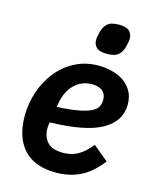

<svg xmlns="http://www.w3.org/2000/svg" viewBox="-114 -826 741 916"><g transform="rotate(15 256.5 -368.0)"><path d="M250 12Q144 12 90.5 -47Q37 -106 37 -211Q37 -274 57 -332.5Q77 -391 113.5 -436Q150 -481 201.5 -507.5Q253 -534 317 -534Q348 -534 380 -526.5Q412 -519 438 -502.5Q464 -486 481 -458Q498 -430 498 -390Q498 -308 417.5 -262Q337 -216 160 -212Q157 -192 157 -183Q157 -140 181 -114Q205 -88 259 -88Q298 -88 330 -105Q362 -122 396 -164L471 -102Q422 -39 368.5 -13.5Q315 12 250 12ZM309 -440Q259 -440 224 -407Q189 -374 178 -317L173 -292Q237 -295 277.5 -302.5Q318 -310 340.5 -321Q363 -332 371 -347Q379 -362 379 -381Q379 -399 372.5 -410.5Q366 -422 356 -428.5Q346 -435 333.5 -437.5Q321 -440 309 -440ZM338 -598Q302 -598 287 -612.5Q272 -627 272 -650Q272 -655 273 -662Q274 -669 278 -686Q284 -714 301.5 -731Q319 -748 360 -748Q396 -748 411 -733.5Q426 -719 426 -696Q426 -691 425 -684Q424 -677 420 -660Q414 -632 396.5 -615Q379 -598 338 -598Z"/></g></svg>

Font: IBM Plex Sans SmBld
Style: Italic
Weight: 600
Italic angle: -11°
Designer: Mike Abbink, Paul van der Laan, Pieter van Rosmalen
Foundry: Bold Monday
Version: Version 3.005